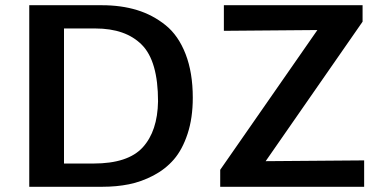

<svg xmlns="http://www.w3.org/2000/svg" viewBox="-20 -715 1483 735"><path d="M823 0V-65L1195 -600L837 -597V-695H1368V-632L997 -98L1374 -101V0ZM92 0V-695H370Q444 -695 504.5 -676.5Q565 -658 614 -618.5Q663 -579 690.5 -508Q718 -437 718 -341Q718 -263 698 -202.5Q678 -142 645.5 -104.5Q613 -67 567 -43Q521 -19 473.5 -9.5Q426 0 372 0ZM225 -89H338Q470 -89 526.5 -151Q583 -213 585 -327Q585 -481 523 -543.5Q461 -606 345 -606H225Z"/></svg>

Font: Coval
Style: Bold
Weight: 700
Foundry: Context Ltd
Version: Version 001.000